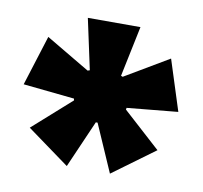

<svg xmlns="http://www.w3.org/2000/svg" viewBox="-56 -766 569 539"><g transform="rotate(10 228.5 -496.0)"><path d="M167 -286 46 -374 155 -471 154 -476 8 -491 53 -634 178 -560 184 -562 153 -706H303L273 -562L278 -560L403 -634L449 -490L304 -476L303 -471L410 -374L290 -286L231 -421H226Z"/></g></svg>

Font: Bricolage Grotesque 72pt ExtraBold
Style: Regular
Weight: 800
Designer: Mathieu Triay
Foundry: Atelier Triay
Version: Version 1.001;gftools[0.9.33.dev8+g029e19f]